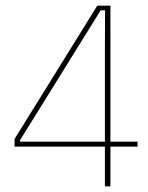

<svg xmlns="http://www.w3.org/2000/svg" viewBox="-20 -659 523 679"><path d="M351 0V-497L351.5 -622.5H336L51 -163.5V-147L43 -158H466.5V-140.5H31.5V-167.5L324 -639H370.5V0Z"/></svg>

Font: Anek Telugu Thin
Style: Regular
Weight: 250
Version: Version 1.003